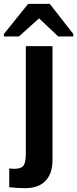

<svg xmlns="http://www.w3.org/2000/svg" viewBox="-64 -767 400 995"><path d="M193.8 -747.1 315.9 -590.8V-578.1H237.8L139.2 -670.9H137.2L34.2 -578.1H-43.9V-590.8L82 -747.1ZM66.9 208Q22 208 -16.1 203.1V106L8.8 107.9Q44.4 107.9 57.1 92.3Q69.8 76.7 69.8 28.8V-527.8H208V63Q208 132.3 171.9 170.2Q135.7 208 66.9 208Z"/></svg>

Font: Libra Sans Modern
Style: Bold
Weight: 700
Foundry: Stefan Peev, Context Ltd
Version: Version 1.000